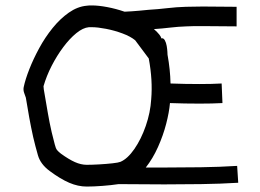

<svg xmlns="http://www.w3.org/2000/svg" viewBox="-20 -677 957 706"><path d="M852 -67 856 -5Q790 -1 719.5 0Q649 1 584 1Q542 1 500 0.5Q458 0 416 0Q390 4 357 6.5Q324 9 299 9Q267 9 234.5 -5Q202 -19 163 -48Q129 -73 119.5 -106Q110 -139 102 -173Q94 -209 87.5 -245Q81 -281 75 -318Q74 -322 69.5 -333.5Q65 -345 67 -356Q73 -385 88 -423Q103 -461 124.5 -500.5Q146 -540 173.5 -574Q201 -608 233 -630.5Q265 -653 299 -656Q304 -657 309 -657Q314 -657 318 -657Q342 -657 374 -651Q406 -645 438 -634Q463 -635 490.5 -637.5Q518 -640 527 -641Q561 -643 595 -647Q629 -651 663 -652Q677 -652 692.5 -652.5Q708 -653 726 -653Q757 -653 788 -652.5Q819 -652 850 -652V-580Q819 -580 788 -580.5Q757 -581 726 -581Q710 -581 695 -581Q680 -581 665 -580Q635 -579 605.5 -575.5Q576 -572 546 -570Q572 -547 573 -536Q581 -538 586 -529Q591 -520 593 -508Q595 -496 595.5 -486.5Q596 -477 596 -476Q606 -421 607 -370Q634 -369 660.5 -368.5Q687 -368 714 -368Q737 -368 757.5 -368.5Q778 -369 795 -370L798 -298Q779 -297 758 -296.5Q737 -296 714 -296Q687 -296 659.5 -296.5Q632 -297 605 -298Q602 -264 591 -221.5Q580 -179 561 -136.5Q542 -94 516 -61Q533 -61 550 -61Q567 -61 584 -61Q649 -61 718.5 -62Q788 -63 852 -67ZM204 -112Q233 -91 255.5 -81Q278 -71 299 -71Q318 -71 344.5 -72.5Q371 -74 393.5 -76.5Q416 -79 423 -82Q449 -93 474 -129Q499 -165 516 -214Q533 -263 536 -312Q542 -382 527 -462L477 -529Q460 -543 430.5 -554Q401 -565 370 -571Q339 -577 318 -577H307Q285 -575 260.5 -555Q236 -535 212.5 -503.5Q189 -472 170 -435Q151 -398 140 -360Q140 -356 141 -348.5Q142 -341 144 -331Q150 -296 156 -261Q162 -226 170 -191Q178 -160 181.5 -145.5Q185 -131 190 -125Q195 -119 204 -112Z"/></svg>

Font: Syne
Style: Italic
Weight: 400
Italic angle: -9°
Designer: Lucas Descroix
Foundry: Bonjour Monde
Version: Version 2.000; ttfautohint (v1.8.3)